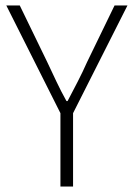

<svg xmlns="http://www.w3.org/2000/svg" viewBox="-20 -679 487 699"><path d="M200 0V-267L3 -659H52L152 -453Q169 -417 185.5 -382Q202 -347 222 -311H226Q245 -347 263 -382Q281 -417 297 -453L397 -659H444L246 -267V0Z"/></svg>

Font: TypoPRO Source Sans Pro
Style: Regular
Weight: 300
Designer: Paul D. Hunt
Foundry: Adobe Systems Incorporated
Version: Version 2.020;PS 2.000;hotconv 1.0.86;makeotf.lib2.5.63406